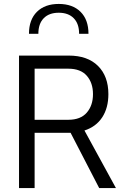

<svg xmlns="http://www.w3.org/2000/svg" viewBox="-20 -960 625 980"><path d="M127.9 -787.6Q127.9 -859.4 168.5 -899.7Q209 -939.9 279.8 -939.9Q350.6 -939.9 391.1 -899.7Q431.6 -859.4 431.6 -787.6H383.8Q383.8 -838.9 356.4 -866.9Q329.1 -895 279.8 -895Q230.5 -895 203.1 -866.9Q175.8 -838.9 175.8 -787.6ZM156.7 0H77.1V-676.3H330.6Q427.2 -676.3 480.2 -623.5Q533.2 -570.8 533.2 -479.5Q533.2 -409.2 501.7 -361.1Q470.2 -313 411.1 -293.9L571.8 0H486.3L340.3 -282.2Q335.4 -282.2 330.6 -282.2H156.7ZM156.7 -609.4V-348.6H328.6Q391.6 -348.6 423.1 -385.3Q454.6 -421.9 454.6 -479.5Q454.6 -537.1 423.1 -573.2Q391.6 -609.4 328.6 -609.4Z"/></svg>

Font: Estedad-FD Regular
Style: FD-Regular
Weight: 400
Designer: Amin Abedi
Version: Version 7.3